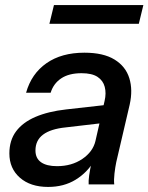

<svg xmlns="http://www.w3.org/2000/svg" viewBox="-20 -728 586 758"><path d="M330 0Q329 -13 332 -35.5Q335 -58 342 -88L338 -89L393 -330Q400 -360 393.5 -385Q387 -410 365 -424.5Q343 -439 302 -439Q252 -439 221.5 -418.5Q191 -398 180 -362H83Q104 -437 163.5 -478.5Q223 -520 313 -520Q388 -520 432 -493Q476 -466 490.5 -419.5Q505 -373 492 -315L439 -88Q435 -69 432 -43.5Q429 -18 431 0ZM170 10Q100 10 58.5 -26.5Q17 -63 17 -122Q17 -174 43.5 -209.5Q70 -245 120 -266.5Q170 -288 241 -296L410 -315L393 -243L239 -225Q180 -219 150 -196.5Q120 -174 120 -134Q120 -103 142 -87.5Q164 -72 205 -72Q263 -72 305 -100.5Q347 -129 357 -172L353 -95Q325 -47 278.5 -18.5Q232 10 170 10ZM175 -634 193 -708H546L528 -634Z"/></svg>

Font: Instrument Sans Medium
Style: Italic
Weight: 500
Italic angle: -13°
Designer: Rodrigo Fuenzalida
Foundry: fragTYPE
Version: Version 1.000;gftools[0.9.28]